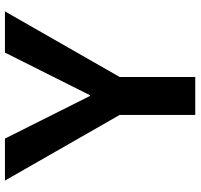

<svg xmlns="http://www.w3.org/2000/svg" viewBox="-36 -734 770 737"><g transform="rotate(-90 348.5 -365.0)"><path d="M24.4 -730.5H185.5L349.6 -403.3H351.6L515.6 -730.5H673.8L421.9 -290V0H276.4V-290Z"/></g></svg>

Font: GenEi M Gothic v2 Bold
Style: Regular
Weight: 700
Version: Version 2.0